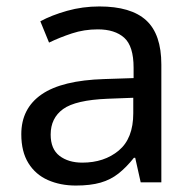

<svg xmlns="http://www.w3.org/2000/svg" viewBox="-20 -565 601 595"><path d="M288 -545Q386 -545 433 -502Q480 -459 480 -365V0H416L399 -76H395Q372 -47 347.5 -27.5Q323 -8 291.5 1Q260 10 215 10Q167 10 128.5 -7Q90 -24 68 -59.5Q46 -95 46 -149Q46 -229 109 -272.5Q172 -316 303 -320L394 -323V-355Q394 -422 365 -448Q336 -474 283 -474Q241 -474 203 -461.5Q165 -449 132 -433L105 -499Q140 -518 188 -531.5Q236 -545 288 -545ZM314 -259Q214 -255 175.5 -227Q137 -199 137 -148Q137 -103 164.5 -82Q192 -61 235 -61Q303 -61 348 -98.5Q393 -136 393 -214V-262Z"/></svg>

Font: lsinhala85
Style: Book
Weight: 400
Designer: Jelle Bosma - Monotype Design Team
Foundry: Monotype Imaging Inc.
Version: Version 2.003